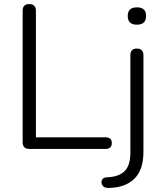

<svg xmlns="http://www.w3.org/2000/svg" viewBox="-20 -730 803 941"><path d="M124 0Q91 0 91 -33V-677Q91 -710 123 -710Q156 -710 156 -677V-57H497Q528 -57 528 -29Q528 0 497 0ZM510 191Q490 191 482 178.5Q474 166 479.5 153Q485 140 503 139Q562 137 590.5 109Q619 81 619 18V-459Q619 -492 651 -492Q683 -492 683 -459V14Q683 104 637 147.5Q591 191 510 191ZM651 -609Q606 -609 606 -652Q606 -694 651 -694Q696 -694 696 -652Q696 -609 651 -609Z"/></svg>

Font: Chiron GoRound TC L
Style: Regular
Weight: 300
Designer: Ryoko NISHIZUKA 西塚涼子 (kana, bopomofo & ideographs); Paul D. Hunt (Latin, Greek & Cyrillic); Sandoll Communications 산돌커뮤니
Foundry: Adobe
Version: Version 1.000;hotconv 1.1.1;makeotfexe 2.6.0